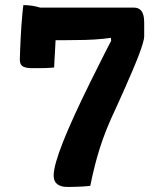

<svg xmlns="http://www.w3.org/2000/svg" viewBox="-20 -730 640 755"><path d="M72 -710Q88 -710 105.5 -707.5Q123 -705 140 -699.5Q157 -694 171 -686Q185 -678 193.5 -668Q202 -658 202 -645Q202 -640 201 -622Q200 -604 199 -580.5Q198 -557 196.5 -532.5Q195 -508 194 -489.5Q193 -471 193 -465Q190 -464 181 -463.5Q172 -463 161 -462.5Q150 -462 139 -462Q128 -462 118.5 -462Q109 -462 105 -462Q83 -462 70.5 -468.5Q58 -475 58 -496Q58 -507 59 -528Q60 -549 61 -575Q62 -601 64 -627Q66 -653 68 -675.5Q70 -698 72 -710ZM335 1Q332 1 323.5 2Q315 3 303.5 3.5Q292 4 279.5 4.5Q267 5 257.5 5Q248 5 243 5Q219 5 205 -6Q191 -17 191 -39Q191 -60 200.5 -93.5Q210 -127 228 -172.5Q246 -218 272.5 -276Q299 -334 334 -405Q351 -439 365 -467Q379 -495 391 -519Q403 -543 414.5 -564.5Q426 -586 439 -607L418 -548L415 -607L453 -587Q420 -581 386 -577.5Q352 -574 315.5 -573Q279 -572 239 -572H159Q147 -572 134.5 -580.5Q122 -589 112 -603Q102 -617 94 -634Q86 -651 81.5 -668.5Q77 -686 77 -700H507Q521 -700 530 -693Q539 -686 543 -673Q547 -660 547 -642V-586Q547 -578 541.5 -559Q536 -540 525.5 -512.5Q515 -485 500.5 -451Q486 -417 469.5 -379.5Q453 -342 435 -303Q415 -261 399.5 -222.5Q384 -184 372.5 -147.5Q361 -111 352 -75Q343 -39 335 1Z"/></svg>

Font: Rec Mono Semicasual
Style: Bold
Weight: 700
Version: Version 1.085; ttfautohint (v1.8.4.7-5d5b)